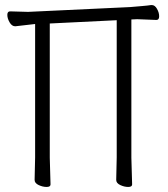

<svg xmlns="http://www.w3.org/2000/svg" viewBox="-20 -730 664 760"><path d="M180 0Q180 10 164.5 10Q149 10 133 2.5Q117 -5 117 -18L119 -107V-635L41 -626H40Q27 -626 18 -641.5Q9 -657 9 -671Q9 -685 20 -685L91 -683L495 -702Q518 -704 542 -706Q566 -708 578 -710H581Q593 -710 601.5 -695Q610 -680 610 -665.5Q610 -651 599 -651L523 -654L500 -653V-106L503 0Q503 10 487.5 10Q472 10 456 2.5Q440 -5 440 -18L442 -107V-650L177 -637V-106Z"/></svg>

Font: LXGW WenKai TC Light
Style: Regular
Weight: 300
Designer: LXGW / Fontworks Inc.
Foundry: LXGW / Fontworks Inc.
Version: Version 1.330